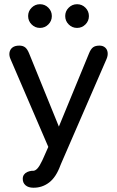

<svg xmlns="http://www.w3.org/2000/svg" viewBox="-20 -712 559 916"><path d="M130.6 103Q134.2 103 137.5 103Q148 103 158.3 92Q168.6 81 180.5 55.8L184.8 46.7L219.2 -30.8V9.2L30.5 -429.3Q22.7 -446.5 25.3 -461.5Q27.9 -476.6 39.6 -485.5Q51.4 -494.4 72 -494.4Q89.4 -494.4 100.1 -486Q110.7 -477.6 119.1 -456.7L274.7 -74.1H246.9L404.7 -457.3Q413.1 -478.2 424 -486.3Q435 -494.4 454.6 -494.4Q471.1 -494.4 481.5 -485.3Q491.8 -476.2 493.5 -461.5Q495.3 -446.8 488.2 -430.3L272.2 67.2L268 77.3Q247.2 133.9 214.1 158.9Q181 184 139.4 183.6Q115 183.6 101.6 171.7Q88.2 159.8 88.6 140.9Q88.6 129.6 94.3 121.4Q100.1 113.2 109.8 108.7Q119.5 104.3 130.6 103ZM114.2 -635.5Q114.2 -658.8 130.9 -675.3Q147.5 -691.9 170.8 -691.9Q194.1 -691.9 210.7 -675.3Q227.3 -658.6 227.3 -635.3Q227.3 -612 210.6 -595.4Q194 -578.8 170.7 -578.8Q147.3 -578.8 130.8 -595.5Q114.2 -612.1 114.2 -635.5ZM291.1 -635.5Q291.1 -658.8 307.8 -675.3Q324.4 -691.9 347.7 -691.9Q371.1 -691.9 387.6 -675.3Q404.2 -658.6 404.2 -635.3Q404.2 -612 387.6 -595.4Q370.9 -578.8 347.6 -578.8Q324.3 -578.8 307.7 -595.5Q291.1 -612.1 291.1 -635.5Z"/></svg>

Font: SN Pro Thin
Style: Regular
Weight: 200
Designer: Tobias Whetton
Foundry: Supernotes
Version: Version 1.003;Glyphs 3.3 (3324)